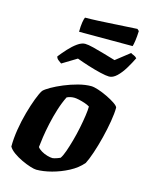

<svg xmlns="http://www.w3.org/2000/svg" viewBox="-126 -932 781 1011"><g transform="rotate(15 264.5 -427.0)"><path d="M172 0Q161 0 138.5 -7Q116 -14 90.5 -26Q65 -38 44 -53Q23 -68 14 -84Q14 -128 22 -177.5Q30 -227 43 -273.5Q56 -320 69.5 -355.5Q83 -391 94 -408Q104 -419 131 -434.5Q158 -450 194 -465Q230 -480 268 -490Q306 -500 338 -500Q353 -500 377.5 -492Q402 -484 428 -471.5Q454 -459 472.5 -446.5Q491 -434 494 -425Q494 -394 486.5 -349Q479 -304 467 -256Q455 -208 441 -166.5Q427 -125 415 -102Q387 -69 344 -46.5Q301 -24 255.5 -12Q210 0 172 0ZM239 -81Q242 -81 249.5 -83Q257 -85 265.5 -88Q274 -91 280 -94Q290 -108 300 -136.5Q310 -165 320 -201Q330 -237 337.5 -274Q345 -311 349.5 -342.5Q354 -374 354 -393Q343 -400 326.5 -405.5Q310 -411 294 -414.5Q278 -418 268 -418Q258 -418 248 -416Q238 -414 228 -409Q211 -375 198 -333.5Q185 -292 176 -250.5Q167 -209 162 -174.5Q157 -140 155 -119Q162 -109 177 -100Q192 -91 209.5 -86Q227 -81 239 -81ZM415 -573Q399 -573 367 -580.5Q335 -588 298.5 -599.5Q262 -611 233 -622L154 -574Q147 -579 137 -586.5Q127 -594 125 -605Q143 -628 164.5 -651.5Q186 -675 208.5 -691Q231 -707 250 -707Q266 -707 296 -699.5Q326 -692 360 -682Q394 -672 421 -664L496 -723Q501 -719 511 -715.5Q521 -712 529 -703Q515 -674 496.5 -643.5Q478 -613 457 -593Q436 -573 415 -573ZM202 -760Q202 -791 205.5 -812Q209 -833 213 -840Q243 -840 284 -842Q325 -844 367 -846.5Q409 -849 443 -851Q477 -853 495 -854L505 -845Q504 -815 500.5 -791.5Q497 -768 494 -760Z"/></g></svg>

Font: Texturina 12pt Black
Style: Italic
Weight: 900
Italic angle: -11°
Designer: Guillermo Torres Carreño
Foundry: Omnibus-Type
Version: Version 1.002